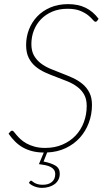

<svg xmlns="http://www.w3.org/2000/svg" viewBox="-20 -731 534 930"><path d="M451 -630.5Q448 -625.5 442.5 -625.5Q437.5 -625.5 429.5 -635.2Q421.5 -645 406.8 -657Q392 -669 368 -678.8Q344 -688.5 307 -688.5Q266 -688.5 233.5 -674.8Q201 -661 178.5 -637.8Q156 -614.5 144 -583.5Q132 -552.5 132 -517.5Q132 -484.5 144.5 -462.2Q157 -440 177.8 -424.2Q198.5 -408.5 224.8 -397.5Q251 -386.5 278.8 -376Q306.5 -365.5 332.8 -353.5Q359 -341.5 379.8 -324.2Q400.5 -307 413 -282.5Q425.5 -258 425.5 -222.5Q425.5 -177 410.2 -136.2Q395 -95.5 367 -64.2Q339 -33 298.8 -13.8Q258.5 5.5 208.5 7.5L191 51.5Q227.5 58.5 248.5 71.2Q269.5 84 269.5 110Q269.5 126.5 263 139.2Q256.5 152 244.8 160.8Q233 169.5 217.2 174.2Q201.5 179 183.5 179Q165 179 147.5 172.2Q130 165.5 120 155L124.5 148Q127.5 144 130.5 144Q132.5 144 136.2 147.2Q140 150.5 146.2 154.2Q152.5 158 162.5 161Q172.5 164 187 164Q215.5 164 231.5 150.2Q247.5 136.5 247.5 112.5Q247.5 100 241.5 91.5Q235.5 83 224.8 77.5Q214 72 199.5 69Q185 66 168.5 64L192 8Q160.5 7.5 135.5 1Q110.5 -5.5 90 -17.2Q69.5 -29 52.8 -45.8Q36 -62.5 21.5 -83.5L30 -93.5Q32.5 -95.5 34.2 -96.8Q36 -98 39.5 -98Q43 -98 48 -91.8Q53 -85.5 60.8 -76.2Q68.5 -67 80.2 -56.2Q92 -45.5 108.5 -36.2Q125 -27 147.2 -20.8Q169.5 -14.5 199 -14.5Q245 -14.5 282.2 -30.5Q319.5 -46.5 345.8 -74Q372 -101.5 386 -138.8Q400 -176 400 -218Q400 -251 387.5 -273Q375 -295 354.2 -310.5Q333.5 -326 307.2 -336.8Q281 -347.5 253.2 -357.8Q225.5 -368 199.2 -379.8Q173 -391.5 152.2 -408.8Q131.5 -426 119 -451Q106.5 -476 106.5 -513Q106.5 -552 120.2 -587.8Q134 -623.5 160 -651Q186 -678.5 224 -694.8Q262 -711 310 -711Q358.5 -711 394.5 -693.5Q430.5 -676 457.5 -640Z"/></svg>

Font: Lato ExtraLight
Style: Italic
Weight: 275
Italic angle: -7°
Designer: Lukasz Dziedzic with Adam Twardoch and Botio Nikoltchev
Foundry: tyPoland Lukasz Dziedzic
Version: Version 2.015; 2015-08-06; http://www.latofonts.com/